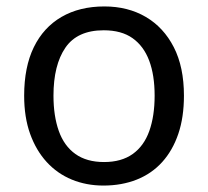

<svg xmlns="http://www.w3.org/2000/svg" viewBox="-20 -566 645 596"><path d="M551 -269Q551 -202 533.5 -150.5Q516 -99 483.5 -63Q451 -27 404.5 -8.5Q358 10 301 10Q248 10 203 -8.5Q158 -27 125 -63Q92 -99 73.5 -150.5Q55 -202 55 -269Q55 -358 85 -419.5Q115 -481 171 -513.5Q227 -546 304 -546Q377 -546 432.5 -513.5Q488 -481 519.5 -419.5Q551 -358 551 -269ZM146 -269Q146 -206 162.5 -159.5Q179 -113 214 -88Q249 -63 303 -63Q357 -63 392 -88Q427 -113 443.5 -159.5Q460 -206 460 -269Q460 -333 443 -378Q426 -423 391.5 -447.5Q357 -472 302 -472Q220 -472 183 -418Q146 -364 146 -269Z"/></svg>

Font: hexusinhala05
Style: Book
Weight: 400
Designer: Jelle Bosma - Monotype Design Team
Foundry: Monotype Imaging Inc.
Version: Version 2.003